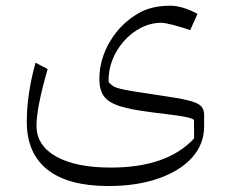

<svg xmlns="http://www.w3.org/2000/svg" viewBox="-20 -408 795 665"><path d="M638.7 -303.7Q607.4 -314.5 578.9 -321.8Q550.3 -329.1 539.1 -329.1Q502.4 -329.1 468.8 -312Q435.1 -294.9 409.2 -265.6Q383.3 -236.3 368.9 -199.5Q354.5 -162.6 356.4 -123.5Q363.3 -115.7 371.1 -110.4Q378.9 -105 396 -100.6Q413.1 -96.2 445.8 -91.1Q478.5 -85.9 534.2 -77.6Q599.1 -68.4 631.8 -60.3Q664.6 -52.2 675.8 -41Q687 -29.8 687 -10.7V29.8Q687 91.3 645.3 137.7Q603.5 184.1 528.8 210.2Q454.1 236.3 355 236.3Q216.3 236.3 144.5 179.7Q72.8 123 72.8 13.7Q72.8 -81.5 103 -190.9L145 -168.9Q106.4 -34.7 106.4 27.3Q106.4 95.7 174.3 134Q242.2 172.4 363.8 172.4Q559.1 172.4 652.3 71.3L651.9 6.8Q644.5 2.4 632.8 -0.7Q621.1 -3.9 592.5 -8.1Q564 -12.2 506.3 -19Q434.1 -27.8 394.5 -40.5Q355 -53.2 339.6 -75.2Q324.2 -97.2 324.2 -134.3Q324.2 -202.6 361.1 -264.6Q397.9 -326.7 460 -362.3Q504.4 -388.2 569.3 -388.2Q611.8 -388.2 664.1 -359.9Z"/></svg>

Font: Pinar DS1 Light
Style: Regular
Weight: 300
Designer: Amin Abedi
Version: Version 3.000